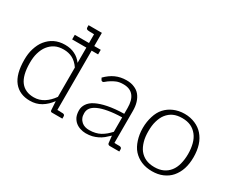

<svg xmlns="http://www.w3.org/2000/svg" viewBox="-105 -1103 1798 1486"><g transform="rotate(30 794.0 -360.0)"><path d="M280 -610V-569H407V-433C389 -457 368 -475 343 -487C318 -500 289 -506 255 -506C220 -506 189 -499 162 -486C135 -473 113 -454 94 -431C75 -408 62 -380 52 -349C42 -318 38 -284 38 -248C38 -163 55 -99 89 -57C123 -15 171 6 232 6C269 6 302 -2 332 -20C362 -38 387 -62 409 -92L414 -13C415 -4 420 0 428 0H521V-20C521 -31 515 -37 502 -38H490C487 -38 482 -39 476 -39H454V-569H512V-610H454V-728H335V-708C335 -697 342 -691 355 -690H360C362 -690 364 -689 367 -689H383C390 -689 398 -688 407 -688V-610ZM407 -129C386 -99 362 -75 335 -58C308 -41 279 -32 246 -32C195 -32 155 -49 128 -84C101 -119 87 -174 87 -248C87 -281 90 -310 98 -337C106 -364 117 -388 132 -407C147 -426 165 -442 187 -453C209 -464 235 -469 264 -469C293 -469 320 -463 343 -451C366 -439 388 -419 407 -391Z M1010 -38H1003H987C980 -38 972 -39 964 -39V-324C964 -352 961 -376 954 -399C947 -422 937 -441 924 -457C911 -473 894 -485 874 -493C854 -502 831 -506 804 -506C768 -506 736 -499 707 -486C678 -473 651 -453 625 -427L633 -412C636 -406 641 -403 648 -403C653 -403 660 -407 667 -414C674 -421 684 -427 696 -435C708 -443 721 -450 738 -457C755 -464 775 -467 799 -467C838 -467 868 -455 888 -430C908 -405 917 -370 917 -324V-272C861 -271 813 -266 773 -258C733 -250 700 -239 674 -226C648 -213 630 -197 618 -179C606 -161 600 -142 600 -121C600 -98 604 -78 611 -62C619 -46 629 -33 641 -23C653 -13 668 -5 684 0C700 5 716 8 733 8C753 8 772 6 789 2C806 -2 821 -8 836 -15C851 -22 865 -31 879 -42C892 -53 905 -65 919 -78L926 -14C928 -5 935 0 945 0H946H964H1030V-20C1030 -31 1023 -37 1010 -38ZM917 -111C905 -99 894 -87 882 -77C870 -67 857 -58 843 -50C829 -42 814 -37 798 -33C782 -29 764 -27 745 -27C732 -27 719 -28 707 -32C695 -36 685 -41 676 -49C667 -57 659 -67 654 -79C648 -91 646 -105 646 -122C646 -140 651 -156 662 -170C673 -184 689 -195 711 -205C733 -215 761 -223 795 -229C829 -235 870 -239 917 -240Z M1324 -506C1288 -506 1256 -499 1228 -487C1200 -475 1176 -458 1156 -436C1136 -414 1122 -387 1112 -355C1102 -323 1096 -288 1096 -249C1096 -210 1102 -175 1112 -144C1122 -113 1136 -85 1156 -63C1176 -41 1200 -24 1228 -12C1256 0 1288 6 1324 6C1360 6 1391 0 1419 -12C1447 -24 1471 -41 1490 -63C1509 -85 1525 -113 1535 -144C1545 -175 1550 -210 1550 -249C1550 -288 1545 -323 1535 -355C1525 -387 1509 -414 1490 -436C1471 -458 1447 -475 1419 -487C1391 -499 1360 -506 1324 -506ZM1324 -31C1294 -31 1268 -36 1246 -46C1224 -56 1205 -71 1190 -90C1175 -109 1165 -132 1157 -159C1149 -186 1146 -216 1146 -249C1146 -282 1149 -312 1157 -339C1165 -366 1175 -389 1190 -408C1205 -427 1224 -443 1246 -453C1268 -463 1294 -468 1324 -468C1354 -468 1379 -463 1401 -453C1423 -443 1442 -427 1457 -408C1472 -389 1483 -366 1490 -339C1497 -312 1501 -282 1501 -249C1501 -216 1497 -186 1490 -159C1483 -132 1472 -109 1457 -90C1442 -71 1423 -56 1401 -46C1379 -36 1354 -31 1324 -31Z"/></g></svg>

Font: SVN-Aleo
Style: Light
Weight: 300
Designer: Alessio Laiso
Version: Version 1.2.2